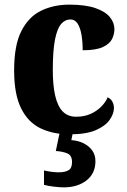

<svg xmlns="http://www.w3.org/2000/svg" viewBox="-20 -570 547 829"><path d="M281 10Q209 10 155 -16Q101 -42 71 -102.5Q41 -163 41 -266Q41 -375 72.5 -436.5Q104 -498 158 -524Q212 -550 279 -550Q349 -550 392 -535Q435 -520 454.5 -496Q474 -472 474 -444Q474 -423 464 -402Q454 -381 424.5 -367Q395 -353 337 -353Q337 -389 332 -419Q327 -449 315.5 -467.5Q304 -486 284 -486Q261 -486 244 -466.5Q227 -447 217.5 -399.5Q208 -352 208 -267Q208 -201 218.5 -156Q229 -111 251 -88.5Q273 -66 309 -66Q343 -66 369.5 -77.5Q396 -89 415.5 -108Q435 -127 445 -150Q459 -143 465.5 -130.5Q472 -118 472 -104Q472 -79 453.5 -52.5Q435 -26 393.5 -8Q352 10 281 10ZM255 239Q240 239 213.5 236Q187 233 170 228V166Q187 170 204 172Q221 174 233 174Q261 174 276 165Q291 156 291 130Q291 101 271 92.5Q251 84 221 82L240 -9H297L288 35Q318 37 341.5 49Q365 61 378.5 80Q392 99 392 126Q392 179 353.5 209Q315 239 255 239Z"/></svg>

Font: Noto Serif Khmer SemiCondensed ExtraBold
Style: Regular
Weight: 800
Width: 4
Designer: Danh Hong and the Monotype Design Team
Foundry: Monotype Imaging Inc.
Version: Version 2.004